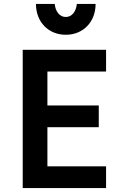

<svg xmlns="http://www.w3.org/2000/svg" viewBox="-20 -952 620 972"><path d="M95 0H517V-110H220V-308H480V-418H220V-590H517V-700H95ZM257 -932H162C162 -841 225 -776 313 -776C401 -776 464 -841 464 -932H369C365 -892 343 -866 313 -866C283 -866 261 -892 257 -932Z"/></svg>

Font: CommitMono-dimboump
Style: Bold
Weight: 700
Monospace: yes
Designer: Eigil Nikolajsen
Foundry: Eigil Nikolajsen
Version: Version 1.143